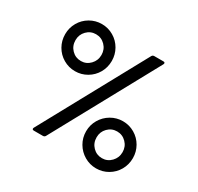

<svg xmlns="http://www.w3.org/2000/svg" viewBox="-153 -889 1108 1077"><g transform="rotate(30 401.0 -350.0)"><path d="M64 -557Q64 -598 84 -633Q104 -668 139 -688.5Q174 -709 215 -709Q256 -709 291 -688.5Q326 -668 346 -633Q366 -598 366 -557Q366 -515 346 -480Q326 -445 291 -424.5Q256 -404 215 -404Q174 -404 139 -424.5Q104 -445 84 -480Q64 -515 64 -557ZM174 -14 544 -692Q549 -700 559 -700H618Q625 -700 627 -696Q629 -692 626 -686L256 -8Q251 0 241 0H182Q175 0 173 -4Q171 -8 174 -14ZM299 -557Q299 -593 274.5 -618Q250 -643 215 -643Q180 -643 155.5 -618Q131 -593 131 -557Q131 -520 155.5 -495Q180 -470 215 -470Q250 -470 274.5 -495.5Q299 -521 299 -557ZM438 -144Q438 -185 458.5 -220Q479 -255 514 -275.5Q549 -296 590 -296Q631 -296 666 -275.5Q701 -255 721 -220Q741 -185 741 -144Q741 -102 721 -67Q701 -32 666 -11.5Q631 9 590 9Q549 9 514 -11.5Q479 -32 458.5 -67Q438 -102 438 -144ZM674 -144Q674 -180 649.5 -205Q625 -230 590 -230Q555 -230 530.5 -205Q506 -180 506 -144Q506 -107 530.5 -82Q555 -57 590 -57Q625 -57 649.5 -82.5Q674 -108 674 -144Z"/></g></svg>

Font: Barlow Semi Condensed SemiBold
Style: Regular
Weight: 600
Width: 4
Designer: Jeremy Tribby
Foundry: Tribby Type
Version: Version 1.408